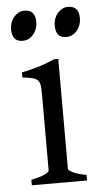

<svg xmlns="http://www.w3.org/2000/svg" viewBox="-50 -695 386 728"><g transform="rotate(-5 143.0 -331.0)"><path d="M278.3 -615.7Q278.3 -602.1 273.9 -589.8Q269.5 -577.6 262 -568.6Q254.4 -559.6 244.1 -554.2Q233.9 -548.8 221.7 -548.8Q199.7 -548.8 190.2 -561Q180.7 -573.2 180.7 -595.7Q180.7 -609.4 185.1 -621.6Q189.5 -633.8 197.3 -642.8Q205.1 -651.9 215.1 -657Q225.1 -662.1 236.8 -662.1Q278.3 -662.1 278.3 -615.7ZM112.3 -615.7Q112.3 -602.1 107.9 -589.8Q103.5 -577.6 95.9 -568.6Q88.4 -559.6 78.1 -554.2Q67.9 -548.8 55.7 -548.8Q33.7 -548.8 24.2 -561Q14.6 -573.2 14.6 -595.7Q14.6 -609.4 19 -621.6Q23.4 -633.8 31.2 -642.8Q39.1 -651.9 49.1 -657Q59.1 -662.1 70.8 -662.1Q112.3 -662.1 112.3 -615.7ZM41.5 0V-21Q74.7 -27.8 92.3 -35.9Q109.9 -43.9 109.9 -50.8V-327.1Q109.9 -352.1 108.9 -367.4Q107.9 -382.8 101.6 -391.4Q95.2 -399.9 81.3 -403.8Q67.4 -407.7 41.5 -410.2V-429.7Q56.6 -432.6 73.5 -436.8Q90.3 -440.9 106.9 -446Q123.5 -451.2 138.7 -457Q153.8 -462.9 166.5 -468.8H183.1V-50.8Q183.1 -44.9 199.5 -36.4Q215.8 -27.8 251.5 -21V0Z"/></g></svg>

Font: Gentium Unicode
Style: Regular
Weight: 400
Version: Version 1.009